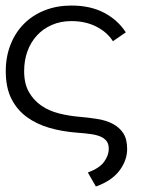

<svg xmlns="http://www.w3.org/2000/svg" viewBox="-20 -486 586 699"><path d="M1 -227.1Q1 -279.8 18.6 -324Q36.1 -368.2 67.6 -399.7Q99.1 -431.2 143.1 -448.5Q187 -465.8 240.2 -465.8Q309.1 -465.8 359.1 -439.5Q409.2 -413.1 438 -368.2L391.1 -335.9Q370.1 -369.1 330.6 -389.2Q291 -409.2 240.2 -409.2Q200.2 -409.2 168.2 -395Q136.2 -380.9 114 -356.4Q91.8 -332 79.8 -299.1Q67.9 -266.1 67.9 -227.1Q67.9 -181.2 85.4 -150.6Q103 -120.1 131.1 -101.1Q159.2 -82 195.1 -73Q231 -64 267.1 -61Q301.8 -58.1 334 -53Q366.2 -47.9 390.1 -35.4Q414.1 -22.9 428.5 -1.5Q442.9 20 442.9 56.2Q442.9 98.1 414.6 135.5Q386.2 172.9 329.1 192.9L299.8 142.1Q342.8 126 359.4 102.5Q376 79.1 376 56.2Q376 38.1 367.9 27.6Q359.9 17.1 345.5 11Q331.1 4.9 309.6 2Q288.1 -1 261.2 -2.9Q207 -6.8 159.9 -20.5Q112.8 -34.2 77.4 -60.1Q42 -85.9 21.5 -126.5Q1 -167 1 -227.1Z"/></svg>

Font: Anonymous Pro
Style: Regular
Weight: 400
Monospace: yes
Designer: Mark Simonson
Version: Version 1.003